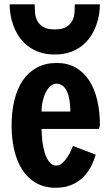

<svg xmlns="http://www.w3.org/2000/svg" viewBox="-20 -864 511 897"><path d="M174.3 -261.7Q174.3 -235.4 177.7 -205.1Q181.2 -174.8 189.2 -149.4Q197.3 -124 210.4 -107.2Q223.6 -90.3 242.7 -90.3Q259.3 -90.3 272.9 -103.5Q286.6 -116.7 296.9 -133.3Q307.1 -149.9 313.2 -164.6Q319.3 -179.2 320.8 -182.1L427.2 -141.6Q417.5 -107.4 401.4 -79.1Q385.3 -50.8 362.3 -30.3Q339.4 -9.8 309.1 1.7Q278.8 13.2 240.2 13.2Q189 13.2 150.1 -8.3Q111.3 -29.8 85.7 -68.4Q60.1 -106.9 47.1 -160.6Q34.2 -214.4 34.2 -278.3Q34.2 -342.8 47.4 -396.5Q60.5 -450.2 86.9 -488.8Q113.3 -527.3 152.8 -548.6Q192.4 -569.8 245.1 -569.8Q295.4 -569.8 333 -548.6Q370.6 -527.3 396 -488.8Q421.4 -450.2 434.1 -396.5Q446.8 -342.8 446.8 -278.3L444.8 -271.5Q443.8 -268.6 443.4 -265.9Q442.9 -263.2 442.9 -261.7ZM308.6 -342.8Q308.6 -370.6 304.9 -394.5Q301.3 -418.5 293.5 -435.8Q285.6 -453.1 273.2 -463.1Q260.7 -473.1 242.7 -473.1Q230 -473.1 217.5 -463.1Q205.1 -453.1 195.6 -435.8Q186 -418.5 180.2 -394.5Q174.3 -370.6 174.3 -342.8ZM142.1 -843.8Q142.1 -826.2 143.6 -805.7Q145 -785.2 153.8 -767.6Q162.6 -750 181.6 -738.3Q200.7 -726.6 235.8 -726.6Q271 -726.6 290 -738.3Q309.1 -750 317.9 -767.6Q326.7 -785.2 328.1 -805.7Q329.6 -826.2 329.6 -843.8H446.8Q446.8 -821.3 442.6 -795.4Q438.5 -769.5 428.7 -743.4Q418.9 -717.3 402.8 -693.1Q386.7 -668.9 363.3 -650.4Q339.8 -631.8 308.3 -620.6Q276.9 -609.4 235.8 -609.4Q194.8 -609.4 163.3 -620.6Q131.8 -631.8 108.4 -650.4Q85 -668.9 68.8 -693.1Q52.7 -717.3 43 -743.4Q33.2 -769.5 29.1 -795.4Q24.9 -821.3 24.9 -843.8Z"/></svg>

Font: Francois One
Style: Regular
Weight: 400
Designer: Vernon Adams
Foundry: vernon adams
Version: Version 1.000